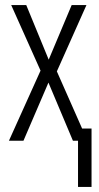

<svg xmlns="http://www.w3.org/2000/svg" viewBox="-20 -552 388 753"><path d="M286 181H339V-48H302L203 -272L319 -532H261L171 -318L83 -532H24L139 -275L15 0H72L170 -228L266 0H286Z"/></svg>

Font: Noto Sans Display Condensed Light
Style: Regular
Weight: 300
Width: 3
Designer: Monotype Design Team
Foundry: Monotype Imaging Inc.
Version: Version 1.900